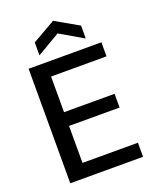

<svg xmlns="http://www.w3.org/2000/svg" viewBox="-164 -1007 899 1103"><g transform="rotate(-20 285.5 -455.5)"><path d="M71 0V-700H516V-614H177V-396H486V-312H177V-86H516V0ZM156 -751V-830L297 -911L439 -830V-751L297 -834Z"/></g></svg>

Font: DeepMind Sans Medium
Style: Regular
Weight: 500
Designer: Jonny Pinhorn / Modifications: Colophon Foundry
Foundry: Colophon Foundry
Version: Version 1.002; ttfautohint (v1.8.2)